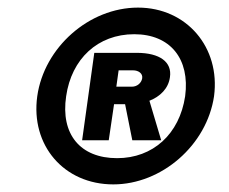

<svg xmlns="http://www.w3.org/2000/svg" viewBox="-20 -753 603 505"><path d="M278 -268C405 -268 524 -371 543 -500C560 -628 471 -733 343 -733C214 -733 96 -628 78 -500C60 -371 148 -268 278 -268ZM288 -337C191 -337 139 -400 154 -500C168 -598 237 -663 333 -663C428 -663 480 -598 467 -500C452 -400 382 -337 288 -337ZM196 -384H266L280 -479H309L328 -384H404L373 -488C401 -499 423 -520 427 -550C433 -590 400 -614 340 -614H228ZM286 -525 292 -568H330C344 -568 356 -560 354 -547C352 -535 341 -525 327 -525Z"/></svg>

Font: United Sans Black
Style: Italic
Weight: 900
Italic angle: -8°
Designer: Pablo Impallari, Rodrigo Fuenzalida (Modified by Dan O. Williams)
Version: Version 1.000;PS 001.000;hotconv 1.0.88;makeotf.lib2.5.64775